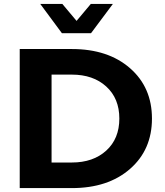

<svg xmlns="http://www.w3.org/2000/svg" viewBox="-20 -963 846 983"><path d="M81 0V-712H348Q533 -712 645.5 -614Q758 -516 758 -356Q758 -196 645.5 -98Q533 0 348 0ZM591 -356Q591 -459 524 -520Q457 -581 348 -581H244V-131H348Q457 -131 524 -192Q591 -253 591 -356ZM445 -943H558L446 -793H297L186 -943H299L372 -856Z"/></svg>

Font: Metropolitano
Style: Bold
Weight: 700
Designer: Fonts by Alex Slobzheninov & Chris M. Simpson / Changes by Cristiano Sobral
Foundry: Fonts by Alex Slobzheninov & Chris M. Simpson / Changes by Cristiano Sobral
Version: Version 1.00;August 30, 2020;FontCreator 13.0.0.2681 64-bit